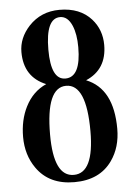

<svg xmlns="http://www.w3.org/2000/svg" viewBox="-53 -772 573 821"><g transform="rotate(-5 233.5 -361.0)"><path d="M435.5 -203.1Q435.5 -124 395.5 -67.4Q342.3 8.3 233.4 8.3Q125 8.3 71.3 -68.8Q31.2 -126 31.2 -203.1Q31.2 -275.9 59.6 -332Q90.8 -394 149.4 -419.9Q55.7 -458 55.7 -565.4Q55.7 -626 101.6 -675.8Q153.8 -731.4 233.4 -731.4Q321.3 -731.4 370.1 -676.8Q411.1 -630.4 411.1 -565.4Q411.1 -460 320.8 -421.4Q435.5 -375.5 435.5 -203.1ZM299.8 -565.4Q299.8 -621.6 284.2 -658.2Q266.1 -700.2 233.4 -700.2Q171.4 -700.2 171.4 -565.4Q171.4 -436.5 233.4 -436.5Q299.8 -436.5 299.8 -565.4ZM320.3 -203.1Q320.3 -405.3 233.4 -405.3Q147 -405.3 147 -203.1Q147 -22.9 233.4 -22.9Q320.3 -22.9 320.3 -203.1Z"/></g></svg>

Font: Dai Banna SIL Light
Style: Bold
Weight: 700
Designer: Victor Gaultney
Foundry: SIL International
Version: Version 2.001